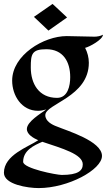

<svg xmlns="http://www.w3.org/2000/svg" viewBox="-21 -662 545 979"><path d="M504 -485C492 -478 474 -475 461 -475C414 -475 366 -478 319 -478C202 -478 41 -381 41 -251C41 -175 89 -97 173 -97C187 -97 202 -100 215 -104C187 -83 116 -42 116 -4C116 24 151 43 174 53C122 88 -1 128 -1 219C-1 279 121 297 176 297C327 297 499 203 499 133C499 57 321 5 269 -17C244 -26 210 -44 210 -75C210 -133 432 -167 432 -342C432 -368 425 -395 413 -418C435 -423 503 -460 504 -485ZM337 -269C337 -225 325 -163 270 -163C178 -163 136 -234 136 -318C136 -386 141 -411 215 -411C301 -411 337 -347 337 -269ZM401 176C401 208 377 230 294 230C267 230 97 197 97 163C97 105 152 79 195 61C296 95 401 124 401 176ZM247 -642 152 -576 226 -506 321 -573Z"/></svg>

Font: Fondamento
Style: Regular
Weight: 400
Designer: Astigmatic (AOETI)
Foundry: Astigmatic (AOETI)
Version: Version 1.001